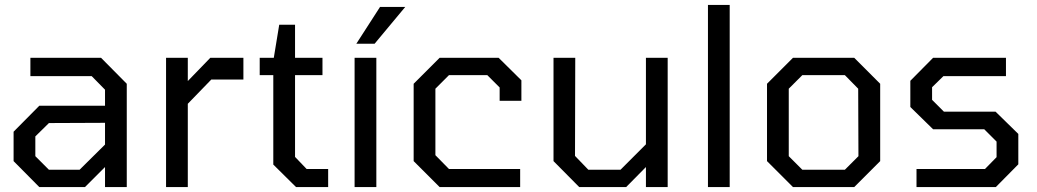

<svg xmlns="http://www.w3.org/2000/svg" viewBox="-20 -757 4198 777"><path d="M139 0 35 -105V-224L139 -329H405V-394L351 -449H103V-523H389L493 -418V0H405V-81L324 0ZM178 -70H302L405 -172V-260L178 -259L123 -205V-125Z M652 0V-523H740V-429L831 -523H965V-435H835L740 -337V0Z M1178 0 1086 -91V-453H1031V-523H1088L1110 -657H1174V-523H1285V-453H1174V-122L1221 -73H1308V0Z M1422 -580 1518 -729H1620L1496 -580ZM1415 0V-523H1503V0Z M1759 0 1654 -105V-418L1759 -523H1998L2090 -432V-349H2002V-403L1952 -453H1797L1742 -398V-129L1797 -73H2085V0Z M2324 0 2220 -105V-523H2308L2307 -126L2361 -70H2491L2594 -173V-523H2682V0H2594V-81L2514 0Z M2845 0V-737H2933V0Z M3189 0 3084 -105V-418L3189 -523H3437L3542 -418V-105L3437 0ZM3227 -70H3399L3454 -125L3453 -398L3399 -453H3227L3172 -398V-125Z M3689 0V-73H3966L4013 -121V-184L3963 -234H3756L3664 -324V-430L3756 -523H4051V-449H3798L3752 -404V-353L3800 -305H4009L4101 -215V-92L4010 0Z"/></svg>

Font: Tomorrow
Style: Regular
Weight: 400
Designer: Tony de Marco, Monica Rizzolli
Foundry: Just in Type
Version: Version 2.002